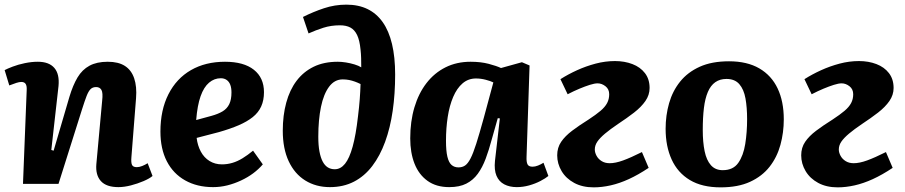

<svg xmlns="http://www.w3.org/2000/svg" viewBox="-20 -792 3897 827"><path d="M637 -34Q624 -23 598.5 -12Q573 -1 544 6.5Q515 14 490 14Q438 14 414.5 -12Q391 -38 395 -85L420 -358Q424 -392 417 -404.5Q410 -417 394 -417Q379 -417 370 -408Q361 -399 353 -378.5Q345 -358 333 -320L232 0H79L95 -404Q96 -422 90.5 -430.5Q85 -439 72 -439Q63 -439 50.5 -435Q38 -431 20 -424L0 -490Q11 -496 34.5 -505Q58 -514 87 -520Q116 -526 143 -526Q191 -526 214 -499.5Q237 -473 232 -421L201 -146L211 -143L279 -375Q294 -425 314 -458.5Q334 -492 365.5 -509Q397 -526 444 -526Q490 -526 518 -508Q546 -490 558 -454.5Q570 -419 566 -369L546 -115Q544 -92 548.5 -82Q553 -72 569 -72Q580 -72 592.5 -77Q605 -82 616 -89Z M949 -526Q1030 -526 1073.5 -491.5Q1117 -457 1117 -395Q1117 -360 1105 -333.5Q1093 -307 1068.5 -287.5Q1044 -268 1008 -252.5Q972 -237 923 -223L827 -198Q831 -165 845 -139Q859 -113 882.5 -98.5Q906 -84 936 -84Q959 -84 981 -90.5Q1003 -97 1025 -110.5Q1047 -124 1070 -143L1112 -84Q1094 -63 1070.5 -45.5Q1047 -28 1018 -14.5Q989 -1 959 6.5Q929 14 898 14Q829 14 777.5 -15Q726 -44 698.5 -97.5Q671 -151 671 -225Q671 -318 705.5 -386Q740 -454 802.5 -490Q865 -526 949 -526ZM977 -394Q977 -413 972 -426.5Q967 -440 956.5 -447.5Q946 -455 931 -455Q903 -455 880.5 -436Q858 -417 844 -377.5Q830 -338 825 -275L891 -293Q920 -301 939 -312.5Q958 -324 967.5 -343.5Q977 -363 977 -394Z M1285 -719Q1329 -741 1375.5 -756.5Q1422 -772 1472 -772Q1524 -772 1563 -753Q1602 -734 1628.5 -696.5Q1655 -659 1668.5 -602.5Q1682 -546 1682 -471Q1682 -388 1671.5 -315Q1661 -242 1639 -181.5Q1617 -121 1583.5 -77Q1550 -33 1504.5 -9.5Q1459 14 1401 14Q1341 14 1295 -14.5Q1249 -43 1223.5 -97.5Q1198 -152 1198 -229Q1198 -295 1213 -350Q1228 -405 1257.5 -444Q1287 -483 1331 -504.5Q1375 -526 1435 -526Q1451 -526 1470 -523Q1489 -520 1507 -514.5Q1525 -509 1536 -502Q1536 -524 1535.5 -542Q1535 -560 1533 -578Q1529 -619 1518 -641.5Q1507 -664 1489 -673.5Q1471 -683 1444 -683Q1406 -683 1373 -672.5Q1340 -662 1309 -648ZM1422 -63Q1447 -63 1466 -86.5Q1485 -110 1499 -160.5Q1513 -211 1522 -291Q1527 -331 1529.5 -364.5Q1532 -398 1533 -430Q1521 -436 1508.5 -440.5Q1496 -445 1483.5 -447.5Q1471 -450 1456 -450Q1421 -450 1397.5 -418.5Q1374 -387 1362.5 -331.5Q1351 -276 1351 -203Q1351 -166 1356 -139.5Q1361 -113 1370 -96Q1379 -79 1392 -71Q1405 -63 1422 -63Z M2248 -117Q2247 -95 2252 -84.5Q2257 -74 2274 -74Q2285 -74 2297.5 -79Q2310 -84 2321 -91L2342 -34Q2330 -24 2308 -12.5Q2286 -1 2259.5 6.5Q2233 14 2206 14Q2175 14 2152 2Q2129 -10 2118.5 -35Q2108 -60 2112 -99L2133 -282L2124 -283L2098 -191Q2086 -146 2072 -108.5Q2058 -71 2038 -43.5Q2018 -16 1988.5 -1Q1959 14 1915 14Q1859 14 1821.5 -13Q1784 -40 1765.5 -87Q1747 -134 1747 -196Q1747 -269 1765 -329.5Q1783 -390 1817 -434Q1851 -478 1899 -502Q1947 -526 2007 -526Q2051 -526 2085 -517Q2119 -508 2138 -499L2228 -524L2261 -510ZM1955 -71Q1971 -71 1983 -79Q1995 -87 2006.5 -109Q2018 -131 2031.5 -173.5Q2045 -216 2064 -285L2105 -437Q2093 -443 2072 -448.5Q2051 -454 2030 -454Q1997 -454 1972.5 -433Q1948 -412 1932 -374.5Q1916 -337 1908.5 -288.5Q1901 -240 1901 -186Q1901 -142 1907 -117Q1913 -92 1925 -81.5Q1937 -71 1955 -71Z M2394 -451Q2427 -472 2465.5 -489.5Q2504 -507 2545.5 -518Q2587 -529 2629 -529Q2670 -529 2704 -516Q2738 -503 2758 -477Q2778 -451 2778 -413Q2778 -383 2760 -357Q2742 -331 2711 -307Q2680 -283 2642 -258Q2608 -235 2586 -216.5Q2564 -198 2553 -182Q2542 -166 2542 -148Q2542 -135 2549.5 -121Q2557 -107 2571.5 -98Q2586 -89 2606 -89Q2631 -89 2664 -101Q2697 -113 2745 -137L2774 -69Q2729 -39 2688.5 -20.5Q2648 -2 2610 6.5Q2572 15 2537 15Q2489 15 2453.5 -4Q2418 -23 2399 -55Q2380 -87 2380 -123Q2380 -156 2397 -181Q2414 -206 2444.5 -229Q2475 -252 2515 -277Q2547 -298 2566.5 -314.5Q2586 -331 2595 -348Q2604 -365 2604 -386Q2604 -408 2588 -420.5Q2572 -433 2554 -433Q2541 -433 2520.5 -426.5Q2500 -420 2476 -410Q2452 -400 2425 -386Z M3084 15Q3004 15 2951.5 -16.5Q2899 -48 2873 -105Q2847 -162 2847 -237Q2847 -295 2862 -347.5Q2877 -400 2909.5 -440.5Q2942 -481 2994 -504.5Q3046 -528 3120 -528Q3198 -528 3250.5 -497.5Q3303 -467 3329.5 -411Q3356 -355 3356 -278Q3356 -221 3341.5 -168Q3327 -115 3295 -74Q3263 -33 3211 -9Q3159 15 3084 15ZM3093 -59Q3138 -59 3160 -90.5Q3182 -122 3190 -172Q3198 -222 3198 -279Q3198 -329 3191 -368Q3184 -407 3164.5 -429.5Q3145 -452 3109 -452Q3081 -452 3061 -438Q3041 -424 3029 -396Q3017 -368 3012 -327Q3007 -286 3007 -232Q3007 -180 3015 -141Q3023 -102 3042 -80.5Q3061 -59 3093 -59Z M3445 -451Q3478 -472 3516.5 -489.5Q3555 -507 3596.5 -518Q3638 -529 3680 -529Q3721 -529 3755 -516Q3789 -503 3809 -477Q3829 -451 3829 -413Q3829 -383 3811 -357Q3793 -331 3762 -307Q3731 -283 3693 -258Q3659 -235 3637 -216.5Q3615 -198 3604 -182Q3593 -166 3593 -148Q3593 -135 3600.5 -121Q3608 -107 3622.5 -98Q3637 -89 3657 -89Q3682 -89 3715 -101Q3748 -113 3796 -137L3825 -69Q3780 -39 3739.5 -20.5Q3699 -2 3661 6.5Q3623 15 3588 15Q3540 15 3504.5 -4Q3469 -23 3450 -55Q3431 -87 3431 -123Q3431 -156 3448 -181Q3465 -206 3495.5 -229Q3526 -252 3566 -277Q3598 -298 3617.5 -314.5Q3637 -331 3646 -348Q3655 -365 3655 -386Q3655 -408 3639 -420.5Q3623 -433 3605 -433Q3592 -433 3571.5 -426.5Q3551 -420 3527 -410Q3503 -400 3476 -386Z"/></svg>

Font: Literata
Style: Bold Italic
Weight: 700
Italic angle: -2°
Designer: Latin by Veronika Burian and Jose Scaglione. Greek by Irene Vlachou. Cyrillic by Vera Evstafieva
Foundry: TypeTogether
Version: Version 3.103;gftools[0.9.29]